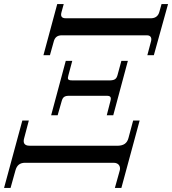

<svg xmlns="http://www.w3.org/2000/svg" viewBox="-28 -802 848 946"><path d="M186 -530H218L237 -598C242 -617 254 -628 276 -628H696C714 -628 721 -616 716 -598L698 -530H730L800 -782H768L757 -743C752 -725 740 -713 718 -712H296C274 -712 270 -724 275 -742L286 -782H254ZM-8 124H24L48 38C55 12 70 0 96 0H532C559 0 567 21 562 38L538 124H570L660 -208H628L605 -122C598 -95 580 -85 554 -84H118C90 -84 85 -100 91 -121L114 -208H82ZM224 -234H256L276 -304C281 -322 289 -330 311 -330H499C517 -330 521 -322 516 -304L498 -234H530L602 -502H570L551 -432C546 -414 538 -407 516 -406H327C305 -406 304 -413 309 -431L328 -502H296Z"/></svg>

Font: Old Standard
Style: Italic
Weight: 400
Italic angle: -15.2°
Designer: Alexey Kryukov <alexios@thessalonica.org.ru>
Version: Version 2.0